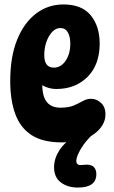

<svg xmlns="http://www.w3.org/2000/svg" viewBox="-20 -632 512 863"><path d="M257 8Q172 8 121.5 -25Q71 -58 48.5 -120Q26 -182 26 -268Q26 -377 57 -453.5Q88 -530 142 -571Q196 -612 265 -612Q348 -612 388 -563Q428 -514 428 -436Q428 -341 373.5 -286.5Q319 -232 233 -232Q199 -232 170 -249Q171 -195 192 -171.5Q213 -148 251 -148Q289 -148 312 -158Q335 -168 352.5 -178Q370 -188 390 -188Q413 -188 433.5 -170Q454 -152 454 -118Q454 -68 403.5 -30Q353 8 257 8ZM222 -328Q254 -328 275 -359Q296 -390 296 -436Q296 -467 285 -486.5Q274 -506 251 -506Q231 -506 214.5 -488.5Q198 -471 188.5 -443.5Q179 -416 179 -384Q179 -328 222 -328ZM330 211Q284 211 253.5 188Q223 165 223 120Q223 81 246.5 44Q270 7 325 -28L399 -30Q364 2 343.5 37Q323 72 323 91Q323 110 343 110Q349 110 355.5 109Q362 108 370 108Q392 108 402.5 119.5Q413 131 413 151Q413 211 330 211Z"/></svg>

Font: DynaPuff Condensed Medium
Style: Regular
Weight: 500
Width: 3
Designer: Toshi Omagari, Jennifer Daniel
Foundry: Google Fonts
Version: Version 2.000; ttfautohint (v1.8.4.7-5d5b)